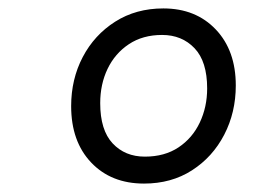

<svg xmlns="http://www.w3.org/2000/svg" viewBox="-20 -726 640 456"><path d="M322 -290Q244 -290 196.5 -340Q149 -390 149 -474Q149 -538 176.5 -590.5Q204 -643 253.5 -674.5Q303 -706 368 -706Q445 -706 492.5 -656Q540 -606 540 -523Q540 -459 512.5 -406Q485 -353 436 -321.5Q387 -290 322 -290ZM324 -354Q371 -354 404 -376Q437 -398 454.5 -435Q472 -472 472 -516Q472 -580 442 -611.5Q412 -643 365 -643Q319 -643 286 -621Q253 -599 235.5 -562.5Q218 -526 218 -481Q218 -417 247.5 -385.5Q277 -354 324 -354Z"/></svg>

Font: DM Mono Light
Style: Italic
Weight: 300
Italic angle: -10°
Designer: Colophon Foundry
Foundry: Colophon Foundry
Version: Version 1.000; ttfautohint (v1.8.2.53-6de2)